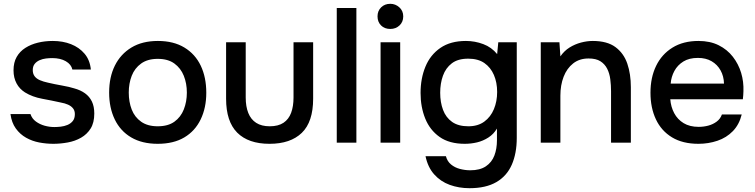

<svg xmlns="http://www.w3.org/2000/svg" viewBox="-20 -749 3966 1008"><path d="M260 6Q223 6 186 -1Q149 -8 117 -26Q85 -44 63 -74.5Q41 -105 35 -150H140Q148 -126 168.5 -111Q189 -96 214.5 -89Q240 -82 265 -82Q280 -82 298.5 -84Q317 -86 334 -93Q351 -100 362 -113.5Q373 -127 373 -150Q373 -168 363.5 -180Q354 -192 337.5 -199.5Q321 -207 298 -211Q253 -221 201.5 -230.5Q150 -240 111 -264Q97 -273 86 -284.5Q75 -296 67 -311Q59 -326 55 -343Q51 -360 51 -380Q51 -421 67.5 -450Q84 -479 113 -497.5Q142 -516 179 -525Q216 -534 257 -534Q310 -534 353 -517Q396 -500 424 -467Q452 -434 457 -384H360Q354 -411 325.5 -427.5Q297 -444 254 -444Q239 -444 221.5 -442Q204 -440 188 -433Q172 -426 162 -413.5Q152 -401 152 -381Q152 -362 161.5 -349Q171 -336 189.5 -328Q208 -320 232 -315Q266 -307 305.5 -300Q345 -293 370 -285Q403 -276 426.5 -259Q450 -242 462.5 -216Q475 -190 475 -153Q475 -105 456 -74.5Q437 -44 405.5 -26Q374 -8 335.5 -1Q297 6 260 6Z M808 6Q726 6 669 -27.5Q612 -61 582.5 -122Q553 -183 553 -263Q553 -344 583 -404.5Q613 -465 670 -499.5Q727 -534 809 -534Q891 -534 948 -499.5Q1005 -465 1034 -404Q1063 -343 1063 -262Q1063 -183 1033.5 -122Q1004 -61 947.5 -27.5Q891 6 808 6ZM808 -86Q862 -86 895.5 -110Q929 -134 945 -174.5Q961 -215 961 -263Q961 -311 945 -351Q929 -391 895.5 -415.5Q862 -440 808 -440Q755 -440 721 -415.5Q687 -391 671.5 -351Q656 -311 656 -263Q656 -214 671.5 -174Q687 -134 721 -110Q755 -86 808 -86Z M1395 6Q1284 6 1225.5 -52.5Q1167 -111 1167 -231V-527H1270V-237Q1270 -190 1283.5 -156Q1297 -122 1325 -104Q1353 -86 1396 -86Q1441 -86 1468.5 -104.5Q1496 -123 1508.5 -157Q1521 -191 1521 -237V-527H1624V-231Q1624 -109 1564.5 -51.5Q1505 6 1395 6Z M1748 0V-707H1851V0Z M1978 0V-527H2081V0ZM2029 -597Q1999 -597 1980.5 -615.5Q1962 -634 1962 -663Q1962 -692 1981 -710.5Q2000 -729 2029 -729Q2056 -729 2076.5 -710.5Q2097 -692 2097 -663Q2097 -634 2077.5 -615.5Q2058 -597 2029 -597Z M2445 239Q2389 239 2341 221.5Q2293 204 2259.5 166.5Q2226 129 2214 71H2321Q2328 98 2348 114.5Q2368 131 2395 138Q2422 145 2449 145Q2500 145 2531 124Q2562 103 2575.5 67.5Q2589 32 2589 -13V-74Q2572 -45 2544 -27Q2516 -9 2484.5 -1.5Q2453 6 2420 6Q2339 6 2288 -30Q2237 -66 2212.5 -126.5Q2188 -187 2188 -261Q2188 -337 2213.5 -399Q2239 -461 2292 -497.5Q2345 -534 2426 -534Q2473 -534 2517 -517.5Q2561 -501 2590 -465L2596 -527H2693V-25Q2693 56 2667 115.5Q2641 175 2586 207Q2531 239 2445 239ZM2439 -86Q2489 -86 2522.5 -110.5Q2556 -135 2573 -176Q2590 -217 2590 -266Q2590 -316 2573 -355.5Q2556 -395 2523 -418Q2490 -441 2438 -441Q2384 -441 2352 -416.5Q2320 -392 2305.5 -351.5Q2291 -311 2291 -262Q2291 -212 2306 -172Q2321 -132 2353.5 -109Q2386 -86 2439 -86Z M2819 0V-527H2917L2922 -453Q2942 -482 2970 -499.5Q2998 -517 3030 -525.5Q3062 -534 3092 -534Q3168 -534 3211.5 -501.5Q3255 -469 3273.5 -414.5Q3292 -360 3292 -291V0H3188V-270Q3188 -302 3184 -333Q3180 -364 3167.5 -388.5Q3155 -413 3132 -427.5Q3109 -442 3070 -442Q3022 -442 2989 -416Q2956 -390 2939 -346Q2922 -302 2922 -247V0Z M3647 6Q3564 6 3508 -28Q3452 -62 3423.5 -122.5Q3395 -183 3395 -262Q3395 -342 3424.5 -403Q3454 -464 3510.5 -499Q3567 -534 3647 -534Q3708 -534 3753 -511.5Q3798 -489 3827.5 -451Q3857 -413 3871 -366.5Q3885 -320 3883 -270Q3883 -259 3882 -249Q3881 -239 3880 -228H3499Q3502 -188 3519.5 -155Q3537 -122 3569 -102.5Q3601 -83 3648 -83Q3674 -83 3698.5 -89.5Q3723 -96 3742.5 -110.5Q3762 -125 3770 -148H3874Q3861 -95 3827.5 -60.5Q3794 -26 3746.5 -10Q3699 6 3647 6ZM3501 -310H3781Q3780 -349 3763 -379.5Q3746 -410 3716 -427.5Q3686 -445 3644 -445Q3598 -445 3567.5 -426Q3537 -407 3520.5 -376.5Q3504 -346 3501 -310Z"/></svg>

Font: Onest Medium
Style: Regular
Weight: 500
Designer: Dmitri Voloshin, Andrey Kudryavtsev
Foundry: Dmitri Voloshin, Andrey Kudryavtsev
Version: Version 1.000;gftools[0.9.33]